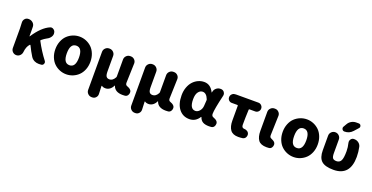

<svg xmlns="http://www.w3.org/2000/svg" viewBox="-30 -1723 5541 2860"><g transform="rotate(20 2740.0 -293.0)"><path d="M585 -65.4Q594.7 -52.7 594.7 -39.1Q594.7 -30.3 590.8 -20.5Q580.1 3.9 554.7 5.9L522.5 7.8Q517.6 7.8 511.7 7.8Q477.5 7.8 446.3 -6.8Q410.2 -24.4 389.6 -56.6Q346.7 -125 304.7 -211.9Q302.7 -215.8 299.3 -216.3Q295.9 -216.8 293 -213.9Q249 -166 241.2 -83Q238.3 -48.8 213.9 -24.4Q189.5 0 155.3 0Q121.1 0 96.7 -24.4Q72.3 -48.8 72.3 -84V-391.6Q72.3 -438.5 68.4 -484.4Q68.4 -488.3 68.4 -492.2Q68.4 -521.5 87.9 -543.9Q109.4 -569.3 142.6 -569.3H149.4Q186.5 -569.3 214.4 -544.9Q242.2 -520.5 244.1 -484.4Q245.1 -460 245.1 -426.8V-333Q245.1 -331.1 247.1 -331.1Q249 -331.1 250 -333Q366.2 -509.8 488.3 -561.5Q500 -566.4 510.7 -566.4Q528.3 -566.4 544.9 -553.7Q572.3 -534.2 574.2 -500Q575.2 -496.1 575.2 -492.2Q575.2 -461.9 556.6 -436.5Q536.1 -407.2 502 -390.6Q464.8 -371.1 423.8 -336.9Q416 -331.1 420.9 -322.3Q493.2 -184.6 585 -65.4Z M672.9 -284.2Q672.9 -352.5 695.8 -410.2Q718.8 -467.8 757.3 -504.9Q795.9 -542 846.2 -562.5Q896.5 -583 951.2 -583Q1005.9 -583 1055.7 -562.5Q1105.5 -542 1144 -504.9Q1182.6 -467.8 1205.6 -410.2Q1228.5 -352.5 1228.5 -284.2Q1228.5 -215.8 1205.6 -158.7Q1182.6 -101.6 1144 -64.5Q1105.5 -27.3 1055.7 -6.8Q1005.9 13.7 951.2 13.7Q896.5 13.7 846.2 -6.8Q795.9 -27.3 757.3 -64.5Q718.8 -101.6 695.8 -158.7Q672.9 -215.8 672.9 -284.2ZM1046.9 -284.2Q1046.9 -439.5 950.7 -439.5Q854.5 -439.5 854.5 -284.2Q854.5 -129.9 950.7 -129.9Q1046.9 -129.9 1046.9 -284.2Z M1424.8 204.1Q1389.6 204.1 1364.7 179.2Q1339.8 154.3 1339.8 119.1V-482.4Q1339.8 -517.6 1364.7 -542.5Q1389.6 -567.4 1424.8 -567.4H1431.6Q1466.8 -567.4 1491.7 -542.5Q1516.6 -517.6 1516.6 -482.4V-237.3Q1516.6 -180.7 1532.2 -158.2Q1547.9 -135.7 1583 -135.7Q1633.8 -135.7 1668 -197.3Q1672.9 -206.1 1672.9 -215.8V-482.4Q1672.9 -517.6 1697.8 -542.5Q1722.7 -567.4 1757.8 -567.4H1767.6Q1802.7 -567.4 1827.1 -542Q1849.6 -518.6 1849.6 -485.4L1839.8 -175.8Q1839.8 -141.6 1863.3 -132.8Q1884.8 -124 1897.5 -117.7Q1910.2 -111.3 1923.3 -98.6Q1936.5 -85.9 1939.5 -69.3Q1940.4 -62.5 1940.4 -55.7Q1940.4 -33.2 1928.7 -14.6Q1914.1 9.8 1885.7 13.7Q1868.2 15.6 1846.7 15.6Q1723.6 15.6 1693.4 -75.2Q1692.4 -77.1 1690.9 -77.1Q1689.5 -77.1 1689.5 -76.2Q1669.9 -34.2 1639.2 -12.2Q1608.4 9.8 1572.3 9.8Q1534.2 9.8 1513.7 -6.8Q1511.7 -7.8 1509.3 -6.8Q1506.8 -5.9 1506.8 -2.9Q1507.8 65.4 1511.7 119.1Q1511.7 123 1511.7 126Q1511.7 156.2 1491.2 178.7Q1468.8 204.1 1434.6 204.1Z M2108.4 204.1Q2073.2 204.1 2048.3 179.2Q2023.4 154.3 2023.4 119.1V-482.4Q2023.4 -517.6 2048.3 -542.5Q2073.2 -567.4 2108.4 -567.4H2115.2Q2150.4 -567.4 2175.3 -542.5Q2200.2 -517.6 2200.2 -482.4V-237.3Q2200.2 -180.7 2215.8 -158.2Q2231.4 -135.7 2266.6 -135.7Q2317.4 -135.7 2351.6 -197.3Q2356.4 -206.1 2356.4 -215.8V-482.4Q2356.4 -517.6 2381.3 -542.5Q2406.2 -567.4 2441.4 -567.4H2451.2Q2486.3 -567.4 2510.7 -542Q2533.2 -518.6 2533.2 -485.4L2523.4 -175.8Q2523.4 -141.6 2546.9 -132.8Q2568.4 -124 2581.1 -117.7Q2593.8 -111.3 2606.9 -98.6Q2620.1 -85.9 2623 -69.3Q2624 -62.5 2624 -55.7Q2624 -33.2 2612.3 -14.6Q2597.7 9.8 2569.3 13.7Q2551.8 15.6 2530.3 15.6Q2407.2 15.6 2377 -75.2Q2376 -77.1 2374.5 -77.1Q2373 -77.1 2373 -76.2Q2353.5 -34.2 2322.8 -12.2Q2292 9.8 2255.9 9.8Q2217.8 9.8 2197.3 -6.8Q2195.3 -7.8 2192.9 -6.8Q2190.4 -5.9 2190.4 -2.9Q2191.4 65.4 2195.3 119.1Q2195.3 123 2195.3 126Q2195.3 156.2 2174.8 178.7Q2152.3 204.1 2118.2 204.1Z M2903.3 13.7Q2798.8 13.7 2736.8 -65.4Q2674.8 -144.5 2674.8 -282.2Q2674.8 -350.6 2695.8 -408.2Q2716.8 -465.8 2751.5 -503.4Q2786.1 -541 2831.5 -562Q2877 -583 2926.8 -583Q3027.3 -583 3080.1 -475.6Q3081.1 -473.6 3083 -473.6Q3085 -473.6 3085 -475.6L3086.9 -485.4Q3093.8 -521.5 3122.1 -545.4Q3150.4 -569.3 3187.5 -569.3H3193.4Q3226.6 -569.3 3247.1 -543.9Q3261.7 -524.4 3261.7 -502.9Q3261.7 -495.1 3259.8 -486.3Q3204.1 -251 3204.1 -180.7Q3204.1 -144.5 3230.5 -134.8Q3252 -126 3264.6 -119.6Q3277.3 -113.3 3290.5 -100.6Q3303.7 -87.9 3306.6 -71.3Q3307.6 -64.5 3307.6 -57.6Q3307.6 -45.9 3303.7 -34.2Q3298.8 -15.6 3285.2 -2.9Q3271.5 9.8 3252.9 11.7Q3235.4 13.7 3214.8 13.7Q3153.3 13.7 3117.2 -6.8Q3081.1 -27.3 3064.5 -75.2Q3063.5 -78.1 3061 -78.1Q3058.6 -78.1 3057.6 -76.2Q3001 13.7 2903.3 13.7ZM2946.3 -131.8Q2982.4 -131.8 3011.7 -166Q3041 -200.2 3043.9 -248L3049.8 -335Q3050.8 -345.7 3046.9 -354.5Q3013.7 -438.5 2954.1 -438.5Q2914.1 -438.5 2885.3 -399.9Q2856.4 -361.3 2856.4 -285.2Q2856.4 -131.8 2946.3 -131.8Z M3678.7 13.7Q3590.8 13.7 3552.7 -38.6Q3514.6 -90.8 3514.6 -186.5V-419.9Q3514.6 -429.7 3504.9 -429.7H3415Q3387.7 -429.7 3368.7 -449.2Q3349.6 -468.8 3349.6 -496.1Q3349.6 -524.4 3368.7 -544.9Q3387.7 -565.4 3415 -567.4L3434.6 -569.3H3788.1Q3816.4 -569.3 3836.9 -548.8Q3857.4 -528.3 3857.4 -499.5Q3857.4 -470.7 3836.9 -450.2Q3816.4 -429.7 3788.1 -429.7H3698.2Q3688.5 -429.7 3687.5 -419.9Q3681.6 -292 3681.6 -179.7Q3681.6 -130.9 3723.6 -129.9Q3752 -129.9 3774.4 -114.3Q3796.9 -98.6 3801.8 -72.3Q3802.7 -65.4 3802.7 -58.6Q3802.7 -38.1 3791 -19.5Q3775.4 3.9 3747.1 8.8Q3712.9 13.7 3678.7 13.7Z M4127.9 13.7Q4034.2 13.7 3996.6 -37.1Q3959 -87.9 3959 -184.6V-484.4Q3959 -519.5 3983.9 -544.4Q4008.8 -569.3 4043.9 -569.3H4053.7Q4088.9 -569.3 4112.3 -543.9Q4135.7 -520.5 4135.7 -488.3L4126 -177.7Q4126 -144.5 4144.5 -135.7Q4147.5 -133.8 4160.6 -127.4Q4173.8 -121.1 4177.7 -119.1Q4181.6 -117.2 4191.4 -110.8Q4201.2 -104.5 4205.6 -99.6Q4210 -94.7 4214.4 -87.4Q4218.8 -80.1 4220.7 -71.3Q4221.7 -64.5 4221.7 -57.6Q4221.7 -35.2 4210 -16.6Q4195.3 8.8 4167 11.7Q4149.4 13.7 4127.9 13.7Z M4276.4 -284.2Q4276.4 -352.5 4299.3 -410.2Q4322.3 -467.8 4360.8 -504.9Q4399.4 -542 4449.7 -562.5Q4500 -583 4554.7 -583Q4609.4 -583 4659.2 -562.5Q4709 -542 4747.6 -504.9Q4786.1 -467.8 4809.1 -410.2Q4832 -352.5 4832 -284.2Q4832 -215.8 4809.1 -158.7Q4786.1 -101.6 4747.6 -64.5Q4709 -27.3 4659.2 -6.8Q4609.4 13.7 4554.7 13.7Q4500 13.7 4449.7 -6.8Q4399.4 -27.3 4360.8 -64.5Q4322.3 -101.6 4299.3 -158.7Q4276.4 -215.8 4276.4 -284.2ZM4650.4 -284.2Q4650.4 -439.5 4554.2 -439.5Q4458 -439.5 4458 -284.2Q4458 -129.9 4554.2 -129.9Q4650.4 -129.9 4650.4 -284.2Z M5298.8 -790Q5323.2 -790 5333 -767.6Q5336.9 -758.8 5336.9 -751Q5336.9 -738.3 5327.1 -726.6L5266.6 -659.2Q5215.8 -602.5 5139.6 -602.5Q5114.3 -602.5 5101.6 -624Q5095.7 -635.7 5095.7 -646.5Q5095.7 -657.2 5102.5 -668L5130.9 -716.8Q5150.4 -751 5185.1 -770.5Q5219.7 -790 5258.8 -790ZM5441.4 -310.5Q5441.4 -10.7 5177.7 -10.7Q5044.9 -10.7 4988.3 -62Q4931.6 -113.3 4931.6 -231.4V-461.9Q4931.6 -497.1 4956.5 -522Q4981.4 -546.9 5016.6 -546.9Q5051.8 -546.9 5076.7 -522Q5101.6 -497.1 5101.6 -461.9V-247.1Q5101.6 -189.5 5118.2 -168.5Q5134.8 -147.5 5177.7 -147.5Q5224.6 -147.5 5247.1 -187Q5269.5 -226.6 5269.5 -337.9Q5269.5 -400.4 5252.9 -465.8Q5251 -474.6 5251 -483.4Q5251 -503.9 5263.7 -521.5Q5282.2 -546.9 5312.5 -546.9H5316.4Q5355.5 -546.9 5385.7 -524.4Q5416 -502 5424.8 -464.8Q5441.4 -388.7 5441.4 -310.5Z"/></g></svg>

Font: Gen Jyuu GothicX Heavy
Style: Bold
Weight: 900
Designer: [Source Han Sans]
Ryoko NISHIZUKA  (kana & ideographs); Paul D. Hunt (Latin, Greek & Cyrillic); Wenlong ZHANG  (bopomofo
Version: Version 1.002.20150607